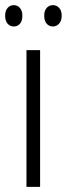

<svg xmlns="http://www.w3.org/2000/svg" viewBox="-35 -727 260 747"><path d="M121 0H68V-532H121ZM-15 -666Q-15 -685 -5.5 -696Q4 -707 19 -707Q33 -707 42.5 -696Q52 -685 52 -666Q52 -645 42.5 -634.5Q33 -624 19 -624Q4 -624 -5.5 -635Q-15 -646 -15 -666ZM137 -666Q137 -685 146.5 -696Q156 -707 171 -707Q185 -707 195 -696.5Q205 -686 205 -666Q205 -646 195 -635Q185 -624 171 -624Q156 -624 146.5 -635Q137 -646 137 -666Z"/></svg>

Font: Noto Sans Telugu ExtraCondensed Light
Style: Regular
Weight: 300
Width: 2
Designer: Jelle Bosma - Monotype Design Team
Foundry: Monotype Imaging Inc.
Version: Version 2.005; ttfautohint (v1.8.4.7-5d5b)